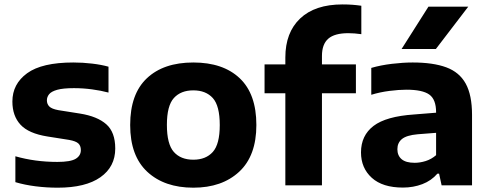

<svg xmlns="http://www.w3.org/2000/svg" viewBox="-20 -838 2214 868"><path d="M241 10.5Q189.5 10.5 140.5 4.2Q91.5 -2 49.5 -14.5V-131.5Q138.5 -106 239 -106Q298.5 -106 322 -120Q345.5 -134 345.5 -159.5Q345.5 -179 334.2 -189.5Q323 -200 292.5 -205.5L194.5 -221Q109.5 -234.5 72.8 -274.2Q36 -314 36 -379Q36 -458.5 102.8 -507Q169.5 -555.5 311.5 -555.5Q354 -555.5 396.2 -550.5Q438.5 -545.5 470.5 -536.5V-419.5Q437 -428.5 396.2 -434Q355.5 -439.5 314.5 -439.5Q265 -439.5 238.5 -432Q212 -424.5 202 -412Q192 -399.5 192 -384.5Q192 -367.5 203 -356.5Q214 -345.5 244 -340L342 -324.5Q420 -312 460.5 -276.2Q501 -240.5 501 -166.5Q501 -84 434 -36.8Q367 10.5 241 10.5Z M854 10.5Q723.5 10.5 646 -61.2Q568.5 -133 568.5 -273Q568.5 -413 644 -484.2Q719.5 -555.5 854 -555.5Q988.5 -555.5 1063.8 -484.2Q1139 -413 1139 -273Q1139 -133.5 1061.2 -61.5Q983.5 10.5 854 10.5ZM854 -116Q910.5 -116 942 -151Q973.5 -186 973.5 -272.5Q973.5 -360 942 -394.8Q910.5 -429.5 854 -429.5Q797.5 -429.5 766 -394.8Q734.5 -360 734.5 -273.5Q734.5 -186.5 765.8 -151.2Q797 -116 854 -116Z M1270 0V-416.5H1176V-547H1270V-578Q1270 -691 1337 -754.5Q1404 -818 1528.5 -818Q1552.5 -818 1572.5 -816.5Q1592.5 -815 1613.5 -812V-683.5Q1581.5 -688 1554.5 -688Q1492.5 -688 1464 -663Q1435.5 -638 1435.5 -585V-547H1589V-416.5H1435.5V0Z M1801.5 10Q1709.5 10 1660.8 -34.2Q1612 -78.5 1612 -149Q1612 -225.5 1668.8 -268.8Q1725.5 -312 1852 -320.5L1951.5 -328.5V-330.5Q1951.5 -388.5 1920.8 -410.5Q1890 -432.5 1817 -432.5Q1783.5 -432.5 1740.5 -427Q1697.5 -421.5 1658.5 -409.5V-531Q1701.5 -543.5 1752 -549.5Q1802.5 -555.5 1845.5 -555.5Q1938.5 -555.5 1997.8 -533.5Q2057 -511.5 2085.5 -459.8Q2114 -408 2114 -318.5V0H1976.5L1965 -53H1957.5Q1930 -21 1889.2 -5.5Q1848.5 10 1801.5 10ZM1776.5 -163.5Q1776.5 -134.5 1795.8 -118.2Q1815 -102 1854.5 -102Q1879 -102 1904.5 -110Q1930 -118 1951.5 -136.5V-237.5L1868 -231Q1818 -226.5 1797.2 -209.5Q1776.5 -192.5 1776.5 -163.5ZM1795.5 -616.5 1917 -808H2097L1950.5 -616.5Z"/></svg>

Font: Encode Sans SmExp
Style: Bold
Weight: 700
Width: 6
Designer: Multiple Designers
Foundry: Impallari Type
Version: Version 3.002; ttfautohint (v1.8.3) -l 8 -r 50 -G 200 -x 14 